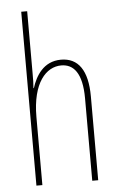

<svg xmlns="http://www.w3.org/2000/svg" viewBox="-54 -798 518 836"><g transform="rotate(-5 205.0 -380.0)"><path d="M97 -492V-760H71V0H97V-298C97 -447 158 -512 224 -512C277 -512 315 -472 315 -360V0H341V-366C341 -481 300 -537 225 -537C148 -537 113 -475 97 -424H95C97 -446 97 -461 97 -492Z"/></g></svg>

Font: Noto Sans Bengali ExtraCondensed Thin
Style: Regular
Weight: 100
Width: 2
Designer: Joana Ranito - Universal Thirst; Jelle Bosma - Monotype Design Team
Foundry: Universal Thirst ehf.
Version: Version 3.000